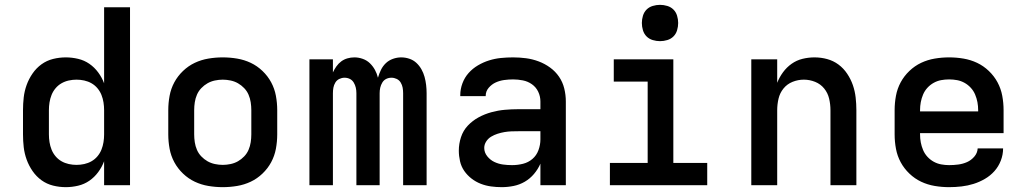

<svg xmlns="http://www.w3.org/2000/svg" viewBox="-20 -765 4240 793"><path d="M252 8Q225 8 199 1.5Q173 -5 151.5 -20.5Q130 -36 114.5 -58.5Q99 -81 90 -106Q81 -131 78 -157Q75 -183 75 -210V-310Q75 -337 78 -363Q81 -389 90 -414Q99 -439 114.5 -461.5Q130 -484 151.5 -499.5Q173 -515 199 -521.5Q225 -528 252 -528Q277 -528 302.5 -522Q328 -516 349 -501.5Q370 -487 385.5 -466Q401 -445 410 -421V-735H517V0H410V-99Q401 -75 385.5 -54Q370 -33 349 -18.5Q328 -4 302.5 2Q277 8 252 8ZM296 -84Q312 -84 328 -87.5Q344 -91 358 -99Q372 -107 382.5 -119.5Q393 -132 399 -147Q405 -162 407.5 -178Q410 -194 410 -210V-310Q410 -326 407.5 -342Q405 -358 399 -373Q393 -388 382.5 -400.5Q372 -413 358 -421Q344 -429 328 -432.5Q312 -436 296 -436Q280 -436 264 -432.5Q248 -429 234 -421Q220 -413 209.5 -400.5Q199 -388 193 -373Q187 -358 184.5 -342Q182 -326 182 -310V-210Q182 -194 184.5 -178Q187 -162 193 -147Q199 -132 209.5 -119.5Q220 -107 234 -99Q248 -91 264 -87.5Q280 -84 296 -84Z M900 8Q870 8 840.5 3Q811 -2 784.5 -14.5Q758 -27 736 -48Q714 -69 700 -95Q686 -121 680.5 -150.5Q675 -180 675 -210V-310Q675 -340 680.5 -369.5Q686 -399 700 -425Q714 -451 736 -472Q758 -493 784.5 -505.5Q811 -518 840.5 -523Q870 -528 900 -528Q930 -528 959.5 -523Q989 -518 1015.5 -505.5Q1042 -493 1064 -472Q1086 -451 1100 -425Q1114 -399 1119.5 -369.5Q1125 -340 1125 -310V-210Q1125 -180 1119.5 -150.5Q1114 -121 1100 -95Q1086 -69 1064 -48Q1042 -27 1015.5 -14.5Q989 -2 959.5 3Q930 8 900 8ZM900 -84Q916 -84 932.5 -87.5Q949 -91 963 -99Q977 -107 988.5 -119Q1000 -131 1006.5 -146Q1013 -161 1015.5 -177.5Q1018 -194 1018 -210V-310Q1018 -326 1015.5 -342.5Q1013 -359 1006.5 -374Q1000 -389 988.5 -401Q977 -413 963 -421Q949 -429 932.5 -432.5Q916 -436 900 -436Q884 -436 867.5 -432.5Q851 -429 837 -421Q823 -413 811.5 -401Q800 -389 793.5 -374Q787 -359 784.5 -342.5Q782 -326 782 -310V-210Q782 -194 784.5 -177.5Q787 -161 793.5 -146Q800 -131 811.5 -119Q823 -107 837 -99Q851 -91 867.5 -87.5Q884 -84 900 -84Z M1258 0V-520H1355V-466Q1361 -479 1369.5 -491Q1378 -503 1389.5 -511.5Q1401 -520 1415 -524Q1429 -528 1444 -528Q1461 -528 1478 -522Q1495 -516 1507.5 -504Q1520 -492 1528.5 -476.5Q1537 -461 1541 -444Q1546 -461 1553.5 -476.5Q1561 -492 1573.5 -504Q1586 -516 1603 -522Q1620 -528 1637 -528Q1654 -528 1670.5 -522.5Q1687 -517 1699.5 -505.5Q1712 -494 1720.5 -479Q1729 -464 1733.5 -447.5Q1738 -431 1740 -414Q1742 -397 1742 -380V0H1645V-380Q1645 -392 1643 -403Q1641 -414 1635 -424Q1629 -434 1618.5 -439Q1608 -444 1597 -444Q1585 -444 1575 -439Q1565 -434 1559 -424Q1553 -414 1550.5 -403Q1548 -392 1548 -380V0H1452V-380Q1452 -392 1449.5 -403Q1447 -414 1441 -424Q1435 -434 1425 -439Q1415 -444 1403 -444Q1392 -444 1381.5 -439Q1371 -434 1365 -424Q1359 -414 1357 -403Q1355 -392 1355 -380V0Z M2052 8Q2030 8 2008 5Q1986 2 1965.5 -6Q1945 -14 1927.5 -27.5Q1910 -41 1897.5 -59Q1885 -77 1880 -99Q1875 -121 1875 -143Q1875 -171 1884 -198.5Q1893 -226 1912.5 -246.5Q1932 -267 1957 -280.5Q1982 -294 2009.5 -301.5Q2037 -309 2065 -311.5Q2093 -314 2122 -314H2212V-346Q2212 -367 2203 -386Q2194 -405 2177 -417Q2160 -429 2139.5 -433Q2119 -437 2099 -437Q2081 -437 2062.5 -434.5Q2044 -432 2027.5 -424.5Q2011 -417 1998.5 -402.5Q1986 -388 1986 -369V-368H1881V-372Q1881 -397 1890 -421Q1899 -445 1915.5 -463.5Q1932 -482 1954 -495Q1976 -508 2000 -515.5Q2024 -523 2049 -525.5Q2074 -528 2099 -528Q2126 -528 2152.5 -524.5Q2179 -521 2204.5 -511.5Q2230 -502 2252 -486Q2274 -470 2289 -448Q2304 -426 2310.5 -399.5Q2317 -373 2317 -346V0H2212V-89Q2202 -66 2185.5 -46.5Q2169 -27 2147.5 -14.5Q2126 -2 2101.5 3Q2077 8 2052 8ZM2095 -83Q2118 -83 2140 -88.5Q2162 -94 2179 -108.5Q2196 -123 2204 -145Q2212 -167 2212 -189V-223H2122Q2107 -223 2092.5 -222.5Q2078 -222 2063.5 -219.5Q2049 -217 2035 -212.5Q2021 -208 2008.5 -200.5Q1996 -193 1988 -180.5Q1980 -168 1980 -154Q1980 -135 1992.5 -119.5Q2005 -104 2022 -96Q2039 -88 2057.5 -85.5Q2076 -83 2095 -83Z M2499 0V-92H2655V-428H2515V-520H2761V-92H2901V0ZM2706 -595Q2691 -595 2676 -599.5Q2661 -604 2650.5 -614.5Q2640 -625 2635.5 -640Q2631 -655 2631 -670Q2631 -685 2635.5 -700Q2640 -715 2650.5 -725.5Q2661 -736 2676 -740.5Q2691 -745 2706 -745Q2721 -745 2736 -740.5Q2751 -736 2761.5 -725.5Q2772 -715 2776.5 -700Q2781 -685 2781 -670Q2781 -655 2776.5 -640Q2772 -625 2761.5 -614.5Q2751 -604 2736 -599.5Q2721 -595 2706 -595Z M3083 0V-520H3190V-423Q3199 -446 3214 -466.5Q3229 -487 3249.5 -501.5Q3270 -516 3294.5 -522Q3319 -528 3344 -528Q3371 -528 3396.5 -521Q3422 -514 3443 -498.5Q3464 -483 3479 -460.5Q3494 -438 3502.5 -413.5Q3511 -389 3514 -362.5Q3517 -336 3517 -310V0H3410V-310Q3410 -334 3404.5 -357.5Q3399 -381 3384 -399.5Q3369 -418 3346.5 -427Q3324 -436 3300 -436Q3276 -436 3253.5 -427Q3231 -418 3216 -399.5Q3201 -381 3195.5 -357.5Q3190 -334 3190 -310V0Z M3900 8Q3870 8 3840.5 3Q3811 -2 3784.5 -14.5Q3758 -27 3736 -48Q3714 -69 3700 -95Q3686 -121 3680.5 -150.5Q3675 -180 3675 -210V-310Q3675 -340 3680.5 -369.5Q3686 -399 3700 -425Q3714 -451 3736 -472Q3758 -493 3784.5 -505.5Q3811 -518 3840.5 -523Q3870 -528 3900 -528Q3930 -528 3959.5 -523Q3989 -518 4015.5 -505.5Q4042 -493 4064 -472Q4086 -451 4100 -425Q4114 -399 4119.5 -369.5Q4125 -340 4125 -310V-215H3780V-210Q3780 -193 3783 -177Q3786 -161 3792.5 -145.5Q3799 -130 3810.5 -117.5Q3822 -105 3836.5 -97Q3851 -89 3867.5 -86Q3884 -83 3900 -83Q3919 -83 3938 -85.5Q3957 -88 3974 -95.5Q3991 -103 4004 -118Q4017 -133 4018 -152H4123Q4123 -126 4113.5 -101.5Q4104 -77 4087 -58Q4070 -39 4047.5 -26Q4025 -13 4001 -5.5Q3977 2 3951.5 5Q3926 8 3900 8ZM3780 -305H4020V-310Q4020 -327 4017 -343Q4014 -359 4007.5 -374.5Q4001 -390 3989.5 -402.5Q3978 -415 3963.5 -423Q3949 -431 3933 -434Q3917 -437 3900 -437Q3883 -437 3867 -434Q3851 -431 3836.5 -423Q3822 -415 3810.5 -402.5Q3799 -390 3792.5 -374.5Q3786 -359 3783 -343Q3780 -327 3780 -310Z"/></svg>

Font: Iosevka Semibold Extended
Style: Regular
Weight: 600
Width: 7
Monospace: yes
Designer: Belleve Invis
Foundry: Belleve Invis
Version: Version 32.5.0; ttfautohint (v1.8.4)